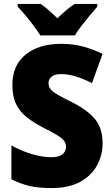

<svg xmlns="http://www.w3.org/2000/svg" viewBox="-20 -998 572 977"><path d="M502 -268Q502 -207 473 -155Q444 -103 386.5 -72Q329 -41 242 -41Q179 -41 133 -51Q87 -61 38 -86V-258Q90 -229 143.5 -213.5Q197 -198 241 -198Q280 -198 298 -213Q316 -228 316 -251Q316 -268 306 -281.5Q296 -295 271 -310Q246 -325 203 -347Q154 -372 118 -400Q82 -428 62.5 -467Q43 -506 43 -566Q43 -666 110.5 -720.5Q178 -775 293 -775Q353 -775 405 -760.5Q457 -746 502 -724L448 -575Q405 -597 365.5 -609Q326 -621 291 -621Q258 -621 242.5 -608Q227 -595 227 -575Q227 -557 237.5 -544Q248 -531 274.5 -515.5Q301 -500 350 -476Q423 -439 462.5 -393Q502 -347 502 -268ZM185 -818Q172 -839 151.5 -866.5Q131 -894 109 -920.5Q87 -947 70 -964V-978H187Q209 -963 228.5 -945.5Q248 -928 272 -905Q296 -928 317 -946Q338 -964 360 -978H475V-964Q459 -946 437.5 -920Q416 -894 395 -867Q374 -840 361 -818Z"/></svg>

Font: Noto Sans Tamil UI SemiCondensed Black
Style: Regular
Weight: 900
Width: 4
Designer: Jelle Bosma - Monotype Design Team
Foundry: Monotype Imaging Inc.
Version: Version 2.004; ttfautohint (v1.8.4.7-5d5b)